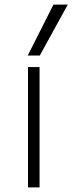

<svg xmlns="http://www.w3.org/2000/svg" viewBox="-20 -810 313 830"><path d="M101 0V-520H151V0ZM152 -570H100L211 -790H273Z"/></svg>

Font: M PLUS 1 Thin Light
Style: Regular
Weight: 300
Version: Version 1.001